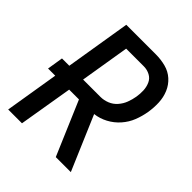

<svg xmlns="http://www.w3.org/2000/svg" viewBox="-204 -859 984 984"><g transform="rotate(45 288.0 -367.5)"><path d="M19 0H119L168 -293H239L364 0H473L347 -295Q383 -299 417 -317Q451 -335 476.5 -364Q502 -393 515.5 -427.5Q529 -462 535 -498Q541 -534 539.5 -570.5Q538 -607 524.5 -639Q511 -671 485.5 -694Q460 -717 425.5 -726Q391 -735 354 -735H140L82 -380H29L15 -293H67ZM182 -380 226 -648H354Q378 -648 399 -637Q420 -626 429.5 -604.5Q439 -583 440 -559Q441 -535 437 -511Q433 -487 424 -463Q415 -439 397.5 -419Q380 -399 356 -389.5Q332 -380 308 -380Z"/></g></svg>

Font: Iosevka Sparkle Medium
Style: Italic
Weight: 500
Italic angle: -9°
Designer: Belleve Invis
Foundry: Belleve Invis
Version: Version 4.5.0; ttfautohint (v1.8.3)